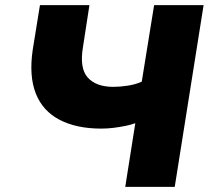

<svg xmlns="http://www.w3.org/2000/svg" viewBox="-20 -725 822 745"><path d="M466 0 505 -247Q489 -241 467 -236.5Q445 -232 421 -229Q397 -226 373 -226Q277 -226 211.5 -260Q146 -294 119 -362Q92 -430 107 -532L135 -705H327L302 -543Q288 -460 320.5 -424Q353 -388 420 -388Q445 -388 475 -392.5Q505 -397 530 -408L578 -705H770L658 0Z"/></svg>

Font: Nunito Sans 7pt Black
Style: Italic
Weight: 900
Italic angle: -9°
Version: Version 3.101;gftools[0.9.27]